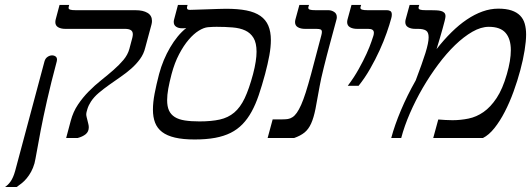

<svg xmlns="http://www.w3.org/2000/svg" viewBox="-77 -560 2156 779"><path d="M188 -442.9Q170.4 -442.9 158.9 -449.5Q147.5 -456.1 147.5 -470.2Q147.5 -475.1 148.9 -481L164.6 -540H203.6L201.7 -531.7Q201.2 -530.3 201.2 -527.8Q201.2 -523.4 207.3 -521Q213.4 -518.6 231.4 -518.6H473.1Q503.4 -518.6 521.5 -507.8Q539.6 -497.1 539.6 -475.1Q539.6 -467.8 537.6 -460.4L512.2 -366.2Q506.3 -341.3 491.2 -320.6Q476.1 -299.8 455.6 -281.7Q435.1 -263.7 411.6 -247.6Q388.2 -231.4 365.5 -215.3Q342.8 -199.2 323.5 -182.9Q304.2 -166.5 292 -147.9Q282.2 -132.8 277.6 -117.7Q272.9 -102.5 272.9 -97.2Q272.9 -90.8 274.7 -84.2Q276.4 -77.6 278.1 -70.6Q279.8 -63.5 281.5 -56.6Q283.2 -49.8 283.2 -43.5Q283.2 -25.9 270.8 -15.6Q258.3 -5.4 237.8 0H191.4L210 -69.8Q219.7 -106.4 239.3 -135.5Q258.8 -164.6 283.2 -189.2Q307.6 -213.9 334 -234.9Q360.4 -255.9 383.5 -276.1Q406.7 -296.4 424.1 -317.1Q441.4 -337.9 447.8 -361.3L460 -407.2Q460.9 -411.1 461.4 -414.6Q461.9 -418 461.9 -420.9Q461.9 -432.6 453.9 -437.7Q445.8 -442.9 430.2 -442.9ZM153.3 -311Q129.9 -223.6 114 -153.3Q98.1 -83 88.1 -30.8Q78.1 21.5 72.3 54.9Q66.4 88.4 63 102.5Q57.6 121.6 49.3 136.7Q41 151.9 31.2 163.6Q21.5 175.3 10.7 183.8Q0 192.4 -9.3 198.7H-56.6Q-50.8 194.8 -45.2 189.5Q-39.6 184.1 -34.2 176.5Q-28.8 168.9 -24.2 158.4Q-19.5 147.9 -15.6 133.8L103.5 -311Q106.9 -323.2 116 -329.3Q125 -335.4 134.8 -335.4Q142.6 -335.4 148.4 -331.1Q154.3 -326.7 154.3 -317.9Q154.3 -315.9 153.3 -311Z M568.4 -259.3Q576.2 -288.6 587.6 -315.9Q599.1 -343.3 613.3 -367.4Q627.4 -391.6 643.8 -411.6Q660.2 -431.6 678.7 -446.3Q673.8 -445.3 669.2 -445.3Q664.6 -445.3 661.1 -445.3Q647 -445.3 637.5 -451.7Q627.9 -458 627.9 -471.2Q627.9 -475.6 629.4 -481L645 -540H684.1L682.6 -534.7Q682.1 -532.7 681.9 -531.2Q681.6 -529.8 681.6 -528.3Q681.6 -524.4 684.1 -522.2Q686.5 -520 693.8 -520Q701.2 -520 720.9 -520.8Q740.7 -521.5 763.7 -522.2Q786.6 -522.9 808.1 -523.7Q829.6 -524.4 840.3 -524.4Q888.7 -524.4 923.1 -517.6Q957.5 -510.7 979.5 -495.4Q1001.5 -480 1011.7 -455.8Q1022 -431.6 1022 -397.5Q1022 -369.6 1015.9 -335.7Q1009.8 -301.8 998.5 -259.3Q985.8 -212.4 972.9 -174.3Q960 -136.2 943.8 -106.9Q927.7 -77.6 907 -56.2Q886.2 -34.7 858.9 -21Q831.5 -7.3 795.7 -0.7Q759.8 5.9 712.9 5.9Q665.5 5.9 633.1 -1.7Q600.6 -9.3 580.8 -24.4Q561 -39.6 552.2 -62.3Q543.5 -85 543.5 -115.2Q543.5 -144.5 550.3 -180.2Q557.1 -215.8 568.4 -259.3ZM949.7 -259.3Q957 -287.1 960.4 -309.6Q963.9 -332 963.9 -350.1Q963.9 -385.7 951.7 -406Q939.5 -426.3 918 -436.3Q896.5 -446.3 866.7 -448.7Q836.9 -451.2 801.8 -451.2Q794.9 -451.2 786.9 -450.9Q778.8 -450.7 767.1 -449.7Q750 -448.2 729.5 -435.5Q709 -422.9 688.5 -398.9Q668 -375 649.7 -340.1Q631.3 -305.2 619.1 -259.3Q610.4 -226.1 605.7 -200.2Q601.1 -174.3 601.1 -153.8Q601.1 -128.4 608.6 -111.8Q616.2 -95.2 632.1 -85.2Q647.9 -75.2 672.9 -71.3Q697.8 -67.4 732.4 -67.4Q780.8 -67.4 814.7 -75Q848.6 -82.5 873.3 -103.3Q897.9 -124 915.8 -161.6Q933.6 -199.2 949.7 -259.3Z M1220.2 -211.9Q1210.4 -155.3 1203.1 -118.7Q1195.8 -82 1185.3 -58.8Q1174.8 -35.6 1158.7 -22.5Q1142.6 -9.3 1116.2 0H1008.8L1029.3 -75.7H1069.3Q1081.1 -75.7 1090.8 -77.1Q1100.6 -78.6 1109.6 -84.5Q1118.7 -90.3 1127.2 -102.3Q1135.7 -114.3 1144.8 -134.5Q1153.8 -154.8 1163.6 -185.3Q1173.3 -215.8 1185.1 -259.3L1219.2 -388.2Q1223.1 -403.8 1226.1 -414.1Q1229 -424.3 1229 -430.2Q1229 -438 1223.9 -440.4Q1218.8 -442.9 1206.1 -442.9H1160.6Q1143.1 -442.9 1131.6 -449.5Q1120.1 -456.1 1120.1 -470.2Q1120.1 -475.1 1121.6 -481L1137.7 -540H1176.8L1174.3 -531.7Q1173.8 -530.8 1173.8 -528.3Q1173.8 -523.4 1179.9 -521Q1186 -518.6 1204.6 -518.6H1255.9Q1267.6 -518.6 1278.6 -511.7Q1289.6 -504.9 1289.6 -490.2Q1289.6 -485.4 1288.1 -480.5L1260.7 -378.9Q1254.9 -358.4 1248.8 -334Q1242.7 -309.6 1236.8 -286.6Q1231 -263.7 1226.6 -243.7Q1222.2 -223.6 1220.2 -211.9Z M1334 -211.9Q1359.4 -245.6 1378.4 -279.8Q1397.5 -314 1410.4 -342.5Q1423.3 -371.1 1429.9 -390.9Q1436.5 -410.6 1438 -415Q1439.9 -421.4 1439.9 -427.2Q1439.9 -442.9 1417.5 -442.9H1372.1Q1354.5 -442.9 1343 -449.5Q1331.5 -456.1 1331.5 -470.2Q1331.5 -475.1 1333 -481L1349.1 -540H1388.2L1385.7 -531.7Q1385.3 -530.3 1385.3 -528.3Q1385.3 -523.4 1391.6 -521Q1397.9 -518.6 1416 -518.6H1493.7Q1501 -518.6 1506.8 -515.1Q1512.7 -511.7 1512.7 -500.5Q1512.7 -494.1 1510.7 -486.8Q1503.9 -460.9 1491.9 -426.8Q1480 -392.6 1463.1 -355.7Q1446.3 -318.8 1425 -281.5Q1403.8 -244.1 1377.9 -211.9Z M1609.9 -234.4Q1636.2 -303.7 1649.2 -345.2Q1662.1 -386.7 1662.1 -408.7Q1662.1 -429.2 1651.4 -436Q1640.6 -442.9 1619.1 -442.9H1607.9Q1590.3 -442.9 1578.9 -449.5Q1567.4 -456.1 1567.4 -470.2Q1567.4 -475.1 1568.8 -481L1585 -540H1624L1621.6 -531.7Q1621.1 -530.8 1621.1 -528.3Q1621.1 -523.4 1627.2 -521Q1633.3 -518.6 1651.9 -518.6H1672.4Q1683.1 -518.6 1693.6 -518.1Q1704.1 -517.6 1712.4 -515.4Q1720.7 -513.2 1725.6 -508.3Q1730.5 -503.4 1730.5 -494.1Q1730.5 -488.8 1727.1 -475.1Q1723.6 -461.4 1718.5 -442.9Q1713.4 -424.3 1707 -402.8Q1700.7 -381.3 1694.3 -360.8Q1724.1 -398.9 1754.9 -429.2Q1785.6 -459.5 1817.1 -480.7Q1848.6 -502 1880.6 -513.4Q1912.6 -524.9 1944.8 -524.9Q1976.6 -524.9 1998.3 -517.6Q2020 -510.3 2033.2 -496.8Q2046.4 -483.4 2052 -463.9Q2057.6 -444.3 2057.6 -419.9Q2057.6 -393.6 2051.5 -355.5Q2045.4 -317.4 2033.9 -274.7Q2022.5 -231.9 2006.6 -188.2Q1990.7 -144.5 1971.2 -106.7Q1951.7 -68.8 1929.2 -40.5Q1906.7 -12.2 1882.3 0H1680.7L1701.2 -75.2Q1715.3 -74.2 1730 -73.2Q1744.6 -72.3 1758.8 -72.3Q1791.5 -72.3 1823.7 -78.9Q1856 -85.4 1884.8 -105.5Q1913.6 -125.5 1938 -162.4Q1962.4 -199.2 1979.5 -259.3Q1995.6 -314.9 1995.6 -356.4Q1995.6 -401.9 1974.4 -426.5Q1953.1 -451.2 1906.2 -451.2Q1874.5 -451.2 1839.6 -431.2Q1804.7 -411.1 1769.5 -377.2Q1734.4 -343.3 1700.7 -298.1Q1667 -252.9 1637.9 -202.9Q1608.9 -152.8 1586.2 -100.6Q1563.5 -48.3 1550.8 0H1510.3Q1524.4 -52.7 1549.8 -112.8Q1575.2 -172.9 1608.9 -232.4Z"/></svg>

Font: Arian Grqi
Style: Italic
Weight: 400
Italic angle: -15°
Designer: Ruben Hakobyan (Tarumian)
Foundry: Ruben Hakobyan (Tarumian)
Version: Version 1.002